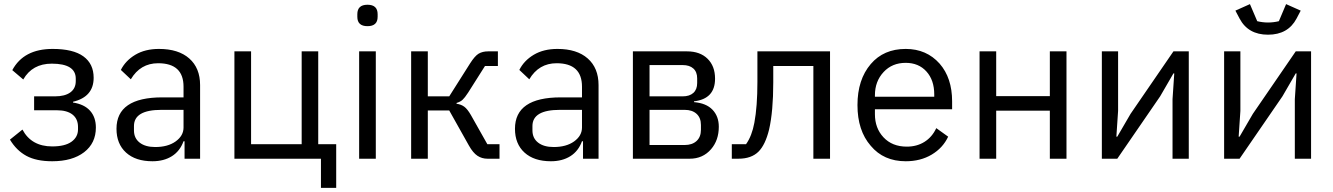

<svg xmlns="http://www.w3.org/2000/svg" viewBox="-20 -763 6408 923"><path d="M231 12.2Q327.6 12.2 384.3 -31.2Q440.9 -74.7 440.9 -149.9Q440.9 -199.2 413.1 -230.5Q385.3 -261.7 331.1 -270V-273.9Q430.2 -297.4 430.2 -389.2Q430.2 -456.1 381.1 -491.9Q332 -527.8 232.9 -527.8Q93.8 -527.8 39.1 -425.8L91.8 -380.9Q135.3 -457 229 -457Q344.2 -457 344.2 -384.8V-373Q344.2 -337.9 318.1 -318.8Q292 -299.8 244.1 -299.8H144V-232.9H253.9Q302.2 -232.9 328.6 -212.2Q355 -191.4 355 -152.8V-141.1Q355 -104 323.5 -81.5Q292 -59.1 231 -59.1Q130.9 -59.1 87.9 -140.1L27.8 -91.8Q59.1 -39.6 106.9 -13.7Q154.8 12.2 231 12.2Z M744.1 -527.8Q837.9 -527.8 889.9 -481.9Q941.9 -436 941.9 -354V0H867.2V-84H862.3Q845.2 -36.6 806.4 -12.2Q767.6 12.2 712.9 12.2Q631.8 12.2 585.9 -29.5Q540 -71.3 540 -144Q540 -294.9 760.3 -294.9H862.3V-346.2Q862.3 -459 740.2 -459Q654.8 -459 608.9 -381.8L561 -426.8Q583.5 -471.7 630.6 -499.8Q677.7 -527.8 744.1 -527.8ZM862.3 -149.9V-234.9H755.9Q624 -234.9 624 -157.2V-136.2Q624 -98.6 651.4 -77.4Q678.7 -56.2 726.1 -56.2Q786.6 -56.2 824.2 -83Q862.3 -110.4 862.3 -149.9Z M1522.9 0V140.1H1596.2V-69.8H1509.8V-516.1H1430.2V-69.8H1187V-516.1H1106.9V0Z M1795.4 -682.1V-694.8Q1795.4 -740.2 1746.6 -740.2Q1697.8 -740.2 1697.8 -694.8V-682.1Q1697.8 -637.2 1746.6 -637.2Q1795.4 -637.2 1795.4 -682.1ZM1706.5 -516.1V0H1786.6V-516.1Z M1956.5 -516.1V0H2036.6V-231.9H2139.6L2234.4 -63Q2253.9 -28.3 2275.1 -14.2Q2296.4 0 2323.7 0H2381.3V-69.8H2322.8L2243.7 -210Q2227.1 -238.8 2211.9 -250Q2196.8 -261.2 2174.8 -264.2V-268.1Q2194.3 -273.9 2204.6 -284.2Q2213.4 -292 2230.5 -317.9L2311.5 -445.8H2373.5V-516.1H2326.7Q2299.8 -516.1 2280.8 -504.9Q2262.7 -494.1 2239.7 -458L2139.6 -299.8H2036.6V-516.1Z M2659.7 -527.8Q2753.4 -527.8 2805.4 -481.9Q2857.4 -436 2857.4 -354V0H2782.7V-84H2777.8Q2760.7 -36.6 2721.9 -12.2Q2683.1 12.2 2628.4 12.2Q2547.4 12.2 2501.5 -29.5Q2455.6 -71.3 2455.6 -144Q2455.6 -294.9 2675.8 -294.9H2777.8V-346.2Q2777.8 -459 2655.8 -459Q2570.3 -459 2524.4 -381.8L2476.6 -426.8Q2499 -471.7 2546.1 -499.8Q2593.3 -527.8 2659.7 -527.8ZM2777.8 -149.9V-234.9H2671.4Q2539.6 -234.9 2539.6 -157.2V-136.2Q2539.6 -98.6 2566.9 -77.4Q2594.2 -56.2 2641.6 -56.2Q2702.1 -56.2 2739.7 -83Q2777.8 -110.4 2777.8 -149.9Z M3022.5 -516.1V0H3295.4Q3358.9 0 3398.4 -45.9Q3435.5 -88.9 3435.5 -153.8Q3435.5 -203.6 3405.3 -235.4Q3375 -267.1 3316.4 -272V-275.9Q3417.5 -287.6 3417.5 -384.8Q3417.5 -445.3 3381.3 -480.7Q3345.2 -516.1 3282.7 -516.1ZM3271.5 -65.9H3102.5V-234.9H3271.5Q3307.6 -234.9 3328.6 -215.8Q3349.6 -196.8 3349.6 -162.1V-139.2Q3349.6 -104.5 3328.6 -85.2Q3307.6 -65.9 3271.5 -65.9ZM3261.7 -299.8H3102.5V-450.2H3261.7Q3294.9 -450.2 3313.2 -433.6Q3331.5 -417 3331.5 -386.2V-363.8Q3331.5 -333 3313.2 -316.4Q3294.9 -299.8 3261.7 -299.8Z M3498 -69.8V0H3529.3Q3592.3 0 3626.5 -34.2Q3659.2 -66.9 3677.2 -140.1Q3697.3 -227.5 3697.3 -367.2V-445.8H3890.1V0H3970.2V-516.1H3621.1V-369.1Q3621.1 -251 3606.4 -172.9Q3594.7 -109.4 3566.4 -69.8Z M4334 12.2Q4405.3 12.2 4459 -19.8Q4512.7 -51.8 4538.1 -106L4481 -147Q4460.9 -104 4424.3 -81.1Q4387.7 -58.1 4339.4 -58.1Q4269 -58.1 4227.1 -103Q4186 -147 4186 -213.9V-237.8H4557.1V-275.9Q4557.1 -388.2 4497.1 -457Q4434.1 -527.8 4334 -527.8Q4228 -527.8 4166 -455.1Q4102.1 -380.4 4102.1 -257.8Q4102.1 -135.3 4166 -62Q4228 12.2 4334 12.2ZM4334 -460.9Q4396 -460.9 4433.6 -419.4Q4471.2 -377.9 4471.2 -309.1V-297.9H4186V-305.2Q4186 -372.1 4228 -417Q4269 -460.9 4334 -460.9Z M4689 -516.1V0H4769V-231H5026.9V0H5106.9V-516.1H5026.9V-300.8H4769V-516.1Z M5276.9 -516.1V0H5351.1L5557.1 -299.8L5621.1 -410.2H5625L5616.7 -286.1V0H5694.8V-516.1H5621.1L5415 -215.8L5351.1 -106H5346.7L5355 -230V-516.1Z M5864.7 -516.1V0H5939L6145 -299.8L6209 -410.2H6212.9L6204.6 -286.1V0H6282.7V-516.1H6209L6002.9 -215.8L5939 -106H5934.6L5942.9 -230V-516.1ZM6075.7 -596.2Q6171.9 -596.2 6212.9 -673.8L6232.9 -711.9L6162.6 -743.2L6127.9 -661.1Q6101.6 -654.8 6075.7 -654.8Q6050.3 -654.8 6023.9 -661.1L5988.8 -743.2L5918.9 -711.9L5939 -673.8Q5980 -596.2 6075.7 -596.2Z"/></svg>

Font: Plexus Sans
Style: Regular
Weight: 400
Version: Version 2.001;PS 002.001;hotconv 1.0.70;makeotf.lib2.5.58329